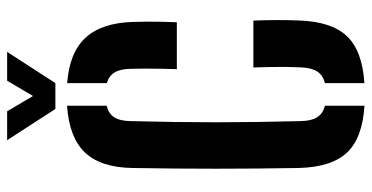

<svg xmlns="http://www.w3.org/2000/svg" viewBox="-267 -745 1021 527"><g transform="rotate(-90 243.5 -481.5)"><path d="M216.8 8.4Q128.1 2.9 88.1 -39.7Q48 -82.3 45.9 -172.8Q44.9 -234.1 44.4 -290Q43.9 -345.9 43.9 -400.1Q43.9 -454.4 44.4 -510.6Q44.9 -566.8 45.9 -628.4Q47.2 -715.4 88.4 -758.8Q129.6 -802.1 216.8 -808V-699.4Q195.2 -694 185.2 -678.7Q175.2 -663.3 174.6 -634.1Q173.1 -572 172.2 -514.1Q171.4 -456.2 171.4 -399.9Q171.4 -343.5 172.2 -286.1Q173.1 -228.6 174.6 -166.3Q175.2 -137.3 185.2 -121.4Q195.2 -105.6 216.8 -100.2ZM278.9 8.2V-100Q300.9 -105.8 310.9 -121.5Q321 -137.2 322.1 -166.3Q323.1 -188.2 323.3 -207.5Q323.5 -226.8 323.1 -248.1Q322.8 -269.4 321.8 -296.5H450.5Q451.8 -265.3 451.9 -232.9Q452 -200.5 450.8 -172.8Q448.1 -82.6 408.1 -40.1Q368 2.5 278.9 8.2ZM317.2 -506.6Q317.8 -527.7 318.3 -549Q318.7 -570.4 318.7 -591.8Q318.7 -613.2 318.1 -634.1Q317.5 -662.1 308.1 -677.5Q298.8 -692.9 278.9 -698.9V-807.7Q363.2 -801.2 403.6 -757.1Q444.1 -712.9 446.8 -627.7Q447.5 -608.4 447.6 -587.8Q447.7 -567.1 447.2 -546.6Q446.7 -526.1 445.9 -506.6ZM207.9 -840 122.2 -972.4H201.5L243.5 -901.5L285.4 -972.4H364.6L278.9 -840Z"/></g></svg>

Font: Big Shoulders Stencil Text SC Thin
Style: Regular
Weight: 100
Designer: Patric King
Foundry: XO Type Co
Version: Version 2.001